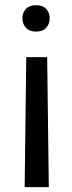

<svg xmlns="http://www.w3.org/2000/svg" viewBox="-20 -558 284 753"><path d="M83 -334H165L171.4 175.8H76.7ZM174.8 -486.3Q174.8 -464.4 161.4 -449.2Q147.9 -434.1 121.6 -434.1Q95.2 -434.1 81.5 -449.2Q67.9 -464.4 67.9 -486.3Q67.9 -508.3 81.5 -522.9Q95.2 -537.6 121.6 -537.6Q147.9 -537.6 161.4 -522.9Q174.8 -508.3 174.8 -486.3Z"/></svg>

Font: Dirooz
Style: Regular
Weight: 400
Foundry: DejaVu fonts team - Redesigned by Saber Rastikerdar
Version: Version 0.2.1